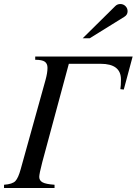

<svg xmlns="http://www.w3.org/2000/svg" viewBox="-56 -934 679 954"><path d="M355 -744 517 -904Q527 -914 542 -914Q557 -914 567.5 -903.5Q578 -893 578 -878Q578 -860 561 -850L390 -744ZM603 -653 559 -489 542 -491Q545 -509 545 -539Q545 -617 444 -617H286L154 -128Q139 -70 139 -55Q139 -37 155.5 -28Q172 -19 215 -16V0H-36V-16Q6 -19 20.5 -34.5Q35 -50 47 -94L170 -536Q180 -572 180 -597Q180 -618 166.5 -627.5Q153 -637 119 -637V-653Z"/></svg>

Font: STIX MathJax Alphabets
Style: Italic
Weight: 400
Italic angle: -16.33°
Designer: MicroPress Inc., with final additions and corrections provided by Coen Hoffman, Elsevier (retired)
Version: Version 1.1.1